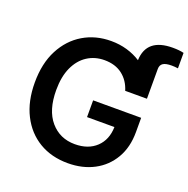

<svg xmlns="http://www.w3.org/2000/svg" viewBox="-144 -959 1085 1106"><g transform="rotate(20 398.5 -406.0)"><path d="M387.2 9.8Q286.6 9.8 210.9 -35.4Q135.3 -80.6 92.8 -164.3Q50.3 -248 50.3 -362.8Q50.3 -480 94 -563.7Q137.7 -647.5 212.9 -692.4Q288.1 -737.3 383.3 -737.3Q435.1 -737.3 481.2 -723.9Q527.3 -710.4 564.9 -686Q569.8 -822.3 730 -822.3Q770.5 -822.3 797.4 -815.4V-720.7Q776.4 -723.6 758.8 -723.6Q722.2 -723.6 705.8 -712.6Q689.5 -701.7 689.5 -677.7V-495.1H556.2Q538.6 -553.2 494.9 -586.9Q451.2 -620.6 384.8 -620.6Q326.2 -620.6 280 -590.8Q233.9 -561 207.5 -503.7Q181.2 -446.3 181.2 -363.8Q181.2 -240.2 238.5 -173.6Q295.9 -106.9 387.7 -106.9Q469.7 -106.9 518.6 -153.1Q567.4 -199.2 569.3 -277.8H401.4V-380.4H695.8V-293Q695.8 -199.7 656 -131.6Q616.2 -63.5 546.6 -26.9Q477.1 9.8 387.2 9.8Z"/></g></svg>

Font: Inter SemiBold
Style: Regular
Weight: 600
Designer: Rasmus Andersson
Foundry: rsms
Version: Version 4.001;git-9221beed3